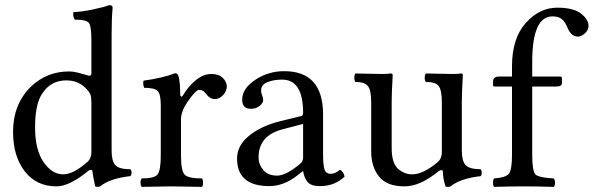

<svg xmlns="http://www.w3.org/2000/svg" viewBox="-20 -728 2319 750"><path d="M337 -134V-324Q337 -347 334 -356.5Q331 -366 320 -378Q289 -414 239 -414Q179 -414 146 -364Q117 -323 117 -231Q117 -143 150 -95Q183 -47 227 -47Q266 -47 321 -95Q337 -109 337 -134ZM327 -62Q251 0 201 0Q122 0 76.5 -59Q31 -118 31 -213Q31 -320 100 -389Q163 -449 250 -449Q265 -449 283 -444.5Q301 -440 314 -436Q327 -432 328 -432Q337 -432 337 -441V-569Q337 -626 327 -638.5Q317 -651 280 -651H273Q266 -658 266 -673Q266 -675 266.5 -677.5Q267 -680 267 -681Q295 -681 340.5 -690.5Q386 -700 407 -708Q420 -708 420 -698Q416 -658 416 -593V-140Q416 -100 430 -83.5Q444 -67 489 -67Q494 -62 494 -53Q494 -45 489 -40Q409 -31 371 0Q368 2 362 2Q356 2 352 0Q344 -34 341 -59Q341 -64 336 -64.5Q331 -65 327 -62Z M684 -358Q684 -353 687.5 -351Q691 -349 695 -356Q715 -390 744.5 -414.5Q774 -439 806 -439Q835 -439 850.5 -423.5Q866 -408 866 -391Q866 -372 851.5 -356.5Q837 -341 819 -341Q799 -341 783 -364Q773 -377 757 -377Q745 -377 711 -328Q687 -292 687 -261V-122Q687 -61 701 -46Q715 -31 769 -31Q773 -27 773 -14Q773 -2 769 2Q752 2 710.5 1Q669 0 648 0Q627 0 589 1Q551 2 534 2Q529 -3 529 -14Q529 -26 534 -31Q582 -31 595 -46Q608 -61 608 -122V-317Q608 -360 596 -372.5Q584 -385 543 -385Q537 -402 541 -413Q615 -423 664 -442Q672 -442 676 -434Q684 -412 684 -358Z M1164 -244 1084 -223Q990 -199 990 -113Q990 -86 1008.5 -64Q1027 -42 1062 -42Q1096 -42 1150 -86Q1164 -96 1164 -112ZM1000 -375Q1000 -364 1004 -355Q1008 -346 1008 -337Q1008 -326 994.5 -314.5Q981 -303 960 -303Q926 -303 926 -339Q926 -382 977 -416Q1028 -450 1090 -450Q1242 -450 1242 -281V-134Q1242 -111 1242.5 -100Q1243 -89 1245.5 -75Q1248 -61 1254.5 -55Q1261 -49 1272 -49Q1289 -49 1308 -65Q1323 -56 1326 -38Q1287 -1 1230 -1Q1196 -1 1182.5 -16Q1169 -31 1164 -59H1162L1142 -43Q1088 -1 1032 -1Q906 -1 906 -109Q906 -159 952 -197Q998 -235 1072 -254L1158 -275Q1164 -278 1164 -287Q1164 -417 1082 -417Q1049 -417 1024.5 -407Q1000 -397 1000 -375Z M1560 0Q1491 0 1460.5 -38.5Q1430 -77 1430 -136V-328Q1430 -376 1417 -392Q1404 -408 1368 -408Q1364 -414 1364 -424Q1364 -435 1368 -441Q1385 -441 1419.5 -440Q1454 -439 1470 -439Q1494 -439 1506 -441Q1514 -441 1514 -435Q1510 -362 1510 -332V-150Q1510 -91 1534.5 -69Q1559 -47 1590 -47Q1633 -47 1690 -95Q1706 -109 1706 -134V-327Q1706 -376 1693.5 -392Q1681 -408 1644 -408Q1639 -412 1639 -424Q1639 -437 1644 -441Q1661 -441 1695.5 -440Q1730 -439 1746 -439Q1772 -439 1780 -441Q1788 -441 1788 -435Q1784 -362 1784 -332V-140Q1784 -100 1798.5 -83.5Q1813 -67 1858 -67Q1862 -61 1862 -53Q1862 -46 1858 -40Q1778 -31 1740 0Q1736 2 1730 2Q1724 2 1720 0Q1710 -33 1710 -59Q1709 -64 1704 -63.5Q1699 -63 1694 -60Q1622 0 1560 0Z M2059 -122Q2059 -60 2071.5 -47Q2084 -34 2143 -31Q2148 -26 2148 -14Q2148 -3 2143 2Q2073 0 2020 0Q1980 0 1910 2Q1906 -2 1906 -14Q1906 -27 1910 -31Q1954 -34 1967 -48.5Q1980 -63 1980 -122V-390H1911Q1906 -390 1906 -396V-409Q1906 -429 1929 -429H1980V-469Q1980 -578 2033.5 -638Q2087 -698 2157 -698Q2217 -698 2247 -677Q2279 -653 2279 -626Q2279 -611 2265 -598Q2251 -585 2238 -585Q2212 -585 2198 -617Q2188 -643 2174.5 -653.5Q2161 -664 2138 -664Q2059 -664 2059 -486V-429H2167Q2175 -429 2175 -423V-403Q2175 -390 2152 -390H2059Z"/></svg>

Font: Ponomar Unicode TT
Style: Regular
Weight: 400
Designer: Vladislav V. Dorosh, Yuri A.W. Shardt, Nikita Simmons, Aleksandr Andreev
Foundry: Ponomar Project
Version: 1.1